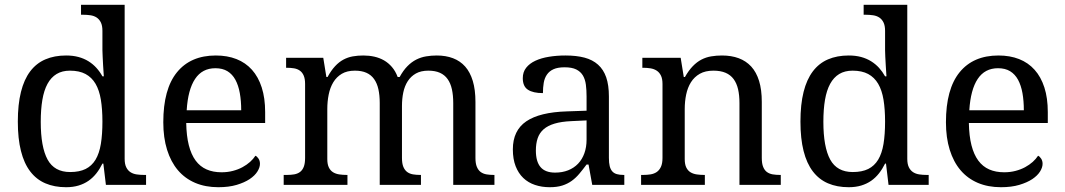

<svg xmlns="http://www.w3.org/2000/svg" viewBox="-20 -780 4491 810"><path d="M505.9 -109.9Q505.9 -87.9 512.5 -74.5Q519 -61 530.3 -53.7Q541.5 -46.4 556.4 -44.2Q571.3 -42 587.9 -42H596.2V0H426.8L416 -89.8H412.1Q400.9 -66.9 386.5 -48.6Q372.1 -30.3 353.5 -17.3Q335 -4.4 311.5 2.7Q288.1 9.8 258.8 9.8Q209.5 9.8 171.4 -6.6Q133.3 -22.9 107.4 -56.9Q81.5 -90.8 68.4 -143.1Q55.2 -195.3 55.2 -267.1Q55.2 -339.4 68.4 -392.1Q81.5 -444.8 107.4 -479Q133.3 -513.2 171.4 -529.5Q209.5 -545.9 258.8 -545.9Q287.6 -545.9 311 -539.6Q334.5 -533.2 353.3 -521.5Q372.1 -509.8 386.7 -493.7Q401.4 -477.5 412.1 -458H418Q416.5 -482.4 415 -503.9Q414.1 -522.5 413.1 -540.8Q412.1 -559.1 412.1 -567.9V-649.9Q412.1 -671.9 405.5 -685.3Q398.9 -698.7 387.7 -706.1Q376.5 -713.4 361.6 -715.6Q346.7 -717.8 330.1 -717.8H321.8V-759.8H505.9ZM275.9 -54.2Q314.9 -54.2 341.1 -67.1Q367.2 -80.1 383.1 -106.4Q398.9 -132.8 405.5 -172.9Q412.1 -212.9 412.1 -267.1Q412.1 -319.3 405.5 -359.4Q398.9 -399.4 383.1 -426.5Q367.2 -453.6 340.8 -467.8Q314.5 -481.9 274.9 -481.9Q242.2 -481.9 218.8 -467.8Q195.3 -453.6 180.4 -426.3Q165.5 -398.9 158.7 -358.6Q151.9 -318.4 151.9 -266.1Q151.9 -159.7 180.7 -106.9Q209.5 -54.2 275.9 -54.2Z M888.7 -492.2Q833 -492.2 803 -447Q772.9 -401.9 767.6 -314.9H997.6Q997.6 -354.5 991.7 -387.2Q985.8 -419.9 973.1 -443.4Q960.4 -466.8 939.7 -479.5Q918.9 -492.2 888.7 -492.2ZM900.9 9.8Q846.7 9.8 803.5 -8.5Q760.3 -26.9 730.5 -62Q700.7 -97.2 684.8 -148.2Q668.9 -199.2 668.9 -264.2Q668.9 -404.3 726.6 -475.1Q784.2 -545.9 890.6 -545.9Q939 -545.9 977.5 -530.8Q1016.1 -515.6 1043 -485.6Q1069.8 -455.6 1084.2 -410.9Q1098.6 -366.2 1098.6 -307.1V-261.2H765.6Q766.6 -206.5 776.6 -167.2Q786.6 -127.9 805.4 -102.5Q824.2 -77.1 851.6 -65.2Q878.9 -53.2 914.6 -53.2Q940.4 -53.2 962.6 -59.1Q984.9 -64.9 1002.9 -74.7Q1021 -84.5 1034.9 -96.9Q1048.8 -109.4 1057.6 -123Q1064.5 -120.1 1070.6 -110.8Q1076.7 -101.6 1076.7 -88.9Q1076.7 -73.7 1065.9 -56.4Q1055.2 -39.1 1033.2 -24.4Q1011.2 -9.8 978.3 0Q945.3 9.8 900.9 9.8Z M1445.8 -42V0H1176.8V-42H1189.9Q1207 -42 1221.2 -44.4Q1235.4 -46.9 1245.6 -54.4Q1255.9 -62 1261.5 -76.2Q1267.1 -90.3 1267.1 -113.8V-425.8Q1267.1 -447.8 1261.2 -461.2Q1255.4 -474.6 1245.1 -481.9Q1234.9 -489.3 1220.7 -491.7Q1206.5 -494.1 1189.9 -494.1H1187V-536.1H1343.8L1356.9 -455.1H1361.8Q1377 -482.9 1393.6 -500.7Q1410.2 -518.6 1429 -528.6Q1447.8 -538.6 1468.5 -542.2Q1489.3 -545.9 1512.7 -545.9Q1537.1 -545.9 1559.1 -541Q1581.1 -536.1 1599.9 -525.4Q1618.7 -514.6 1633.5 -497.3Q1648.4 -480 1657.7 -455.1H1666Q1681.2 -482.9 1698.7 -500.7Q1716.3 -518.6 1736.1 -528.6Q1755.9 -538.6 1777.6 -542.2Q1799.3 -545.9 1822.8 -545.9Q1860.8 -545.9 1891.1 -534.4Q1921.4 -522.9 1942.4 -499.3Q1963.4 -475.6 1974.6 -438.5Q1985.8 -401.4 1985.8 -350.1V-113.8Q1985.8 -90.3 1991.7 -76.2Q1997.6 -62 2007.8 -54.4Q2018.1 -46.9 2032.2 -44.4Q2046.4 -42 2063 -42H2065.9V0H1892.1V-345.2Q1892.1 -377.9 1886.5 -403.3Q1880.9 -428.7 1868.4 -446.3Q1856 -463.9 1835.9 -472.9Q1815.9 -481.9 1787.1 -481.9Q1755.9 -481.9 1734.6 -470Q1713.4 -458 1700.2 -437.5Q1687 -417 1681.4 -390.1Q1675.8 -363.3 1675.8 -333V-113.8Q1675.8 -90.3 1681.6 -76.2Q1687.5 -62 1697.8 -54.4Q1708 -46.9 1722.2 -44.4Q1736.3 -42 1752.9 -42H1755.9V0H1582V-345.2Q1582 -377.9 1576.4 -403.3Q1570.8 -428.7 1558.3 -446.3Q1545.9 -463.9 1525.9 -472.9Q1505.9 -481.9 1477.1 -481.9Q1444.3 -481.9 1422.1 -468.8Q1399.9 -455.6 1386.2 -433.1Q1372.6 -410.6 1366.7 -381.3Q1360.8 -352.1 1360.8 -319.8V-108.9Q1360.8 -86.9 1367.4 -73.5Q1374 -60.1 1385.3 -53.2Q1396.5 -46.4 1411.4 -44.2Q1426.3 -42 1442.9 -42Z M2240.7 -145Q2240.7 -98.1 2260.5 -75Q2280.3 -51.8 2321.8 -51.8Q2352.1 -51.8 2376.7 -61.5Q2401.4 -71.3 2418.7 -89.4Q2436 -107.4 2445.3 -133.3Q2454.6 -159.2 2454.6 -190.9V-272L2390.6 -269Q2348.1 -267.1 2319.6 -258.5Q2291 -250 2273.4 -234.6Q2255.9 -219.2 2248.3 -196.8Q2240.7 -174.3 2240.7 -145ZM2361.8 -496.1Q2333 -496.1 2315.2 -488Q2297.4 -480 2287.4 -465.3Q2277.3 -450.7 2273.9 -430.7Q2270.5 -410.6 2270.5 -387.2Q2229 -387.2 2207.3 -401.4Q2185.5 -415.5 2185.5 -450.2Q2185.5 -476.1 2199.7 -494.1Q2213.9 -512.2 2238.5 -523.7Q2263.2 -535.2 2295.9 -540.5Q2328.6 -545.9 2365.7 -545.9Q2411.6 -545.9 2445.8 -536.9Q2480 -527.8 2502.9 -507.3Q2525.9 -486.8 2537.4 -453.9Q2548.8 -420.9 2548.8 -373V-113.8Q2548.8 -92.8 2552.2 -79.1Q2555.7 -65.4 2563 -57.1Q2570.3 -48.8 2582.3 -45.4Q2594.2 -42 2610.8 -42H2613.8V0H2478.5L2462.9 -85.9H2454.6Q2439 -64.9 2424.3 -47.4Q2409.7 -29.8 2392.1 -17.1Q2374.5 -4.4 2352.3 2.7Q2330.1 9.8 2298.8 9.8Q2265.6 9.8 2237.1 0.2Q2208.5 -9.3 2187.7 -29.1Q2167 -48.8 2155.3 -78.9Q2143.6 -108.9 2143.6 -149.9Q2143.6 -229.5 2200.2 -268.1Q2256.8 -306.6 2371.6 -310.1L2454.6 -313V-373Q2454.6 -399.9 2451.7 -422.6Q2448.7 -445.3 2439 -461.7Q2429.2 -478 2410.9 -487.1Q2392.6 -496.1 2361.8 -496.1Z M2953.6 -42V0H2684.6V-42H2692.9Q2710 -42 2724.9 -44.4Q2739.7 -46.9 2750.7 -54.4Q2761.7 -62 2768.3 -76.2Q2774.9 -90.3 2774.9 -113.8V-425.8Q2774.9 -447.8 2768.3 -461.2Q2761.7 -474.6 2750.5 -481.9Q2739.3 -489.3 2724.4 -491.7Q2709.5 -494.1 2692.9 -494.1H2689.9V-536.1H2851.6L2864.7 -455.1H2869.6Q2885.3 -482.9 2902.6 -500.7Q2919.9 -518.6 2939.2 -528.6Q2958.5 -538.6 2980.2 -542.2Q3002 -545.9 3025.9 -545.9Q3065.4 -545.9 3096.4 -534.4Q3127.4 -522.9 3149.2 -499.3Q3170.9 -475.6 3182.4 -438.5Q3193.8 -401.4 3193.8 -350.1V-113.8Q3193.8 -90.3 3199.5 -76.2Q3205.1 -62 3215.3 -54.4Q3225.6 -46.9 3239.7 -44.4Q3253.9 -42 3270.5 -42H3273.9V0H3099.6V-345.2Q3099.6 -377.9 3093.8 -403.3Q3087.9 -428.7 3075 -446.3Q3062 -463.9 3041 -472.9Q3020 -481.9 2989.7 -481.9Q2955.6 -481.9 2932.4 -468.8Q2909.2 -455.6 2895 -433.1Q2880.9 -410.6 2874.8 -381.3Q2868.7 -352.1 2868.7 -319.8V-108.9Q2868.7 -86.9 2875.2 -73.5Q2881.8 -60.1 2893.1 -53.2Q2904.3 -46.4 2919.2 -44.2Q2934.1 -42 2950.7 -42Z M3807.6 -109.9Q3807.6 -87.9 3814.2 -74.5Q3820.8 -61 3832 -53.7Q3843.3 -46.4 3858.2 -44.2Q3873 -42 3889.6 -42H3897.9V0H3728.5L3717.8 -89.8H3713.9Q3702.6 -66.9 3688.2 -48.6Q3673.8 -30.3 3655.3 -17.3Q3636.7 -4.4 3613.3 2.7Q3589.8 9.8 3560.5 9.8Q3511.2 9.8 3473.1 -6.6Q3435.1 -22.9 3409.2 -56.9Q3383.3 -90.8 3370.1 -143.1Q3356.9 -195.3 3356.9 -267.1Q3356.9 -339.4 3370.1 -392.1Q3383.3 -444.8 3409.2 -479Q3435.1 -513.2 3473.1 -529.5Q3511.2 -545.9 3560.5 -545.9Q3589.4 -545.9 3612.8 -539.6Q3636.2 -533.2 3655 -521.5Q3673.8 -509.8 3688.5 -493.7Q3703.1 -477.5 3713.9 -458H3719.7Q3718.3 -482.4 3716.8 -503.9Q3715.8 -522.5 3714.8 -540.8Q3713.9 -559.1 3713.9 -567.9V-649.9Q3713.9 -671.9 3707.3 -685.3Q3700.7 -698.7 3689.5 -706.1Q3678.2 -713.4 3663.3 -715.6Q3648.4 -717.8 3631.8 -717.8H3623.5V-759.8H3807.6ZM3577.6 -54.2Q3616.7 -54.2 3642.8 -67.1Q3668.9 -80.1 3684.8 -106.4Q3700.7 -132.8 3707.3 -172.9Q3713.9 -212.9 3713.9 -267.1Q3713.9 -319.3 3707.3 -359.4Q3700.7 -399.4 3684.8 -426.5Q3668.9 -453.6 3642.6 -467.8Q3616.2 -481.9 3576.7 -481.9Q3543.9 -481.9 3520.5 -467.8Q3497.1 -453.6 3482.2 -426.3Q3467.3 -398.9 3460.4 -358.6Q3453.6 -318.4 3453.6 -266.1Q3453.6 -159.7 3482.4 -106.9Q3511.2 -54.2 3577.6 -54.2Z M4190.4 -492.2Q4134.8 -492.2 4104.7 -447Q4074.7 -401.9 4069.3 -314.9H4299.3Q4299.3 -354.5 4293.5 -387.2Q4287.6 -419.9 4274.9 -443.4Q4262.2 -466.8 4241.5 -479.5Q4220.7 -492.2 4190.4 -492.2ZM4202.6 9.8Q4148.4 9.8 4105.2 -8.5Q4062 -26.9 4032.2 -62Q4002.4 -97.2 3986.6 -148.2Q3970.7 -199.2 3970.7 -264.2Q3970.7 -404.3 4028.3 -475.1Q4085.9 -545.9 4192.4 -545.9Q4240.7 -545.9 4279.3 -530.8Q4317.9 -515.6 4344.7 -485.6Q4371.6 -455.6 4386 -410.9Q4400.4 -366.2 4400.4 -307.1V-261.2H4067.4Q4068.4 -206.5 4078.4 -167.2Q4088.4 -127.9 4107.2 -102.5Q4126 -77.1 4153.3 -65.2Q4180.7 -53.2 4216.3 -53.2Q4242.2 -53.2 4264.4 -59.1Q4286.6 -64.9 4304.7 -74.7Q4322.8 -84.5 4336.7 -96.9Q4350.6 -109.4 4359.4 -123Q4366.2 -120.1 4372.3 -110.8Q4378.4 -101.6 4378.4 -88.9Q4378.4 -73.7 4367.7 -56.4Q4356.9 -39.1 4335 -24.4Q4313 -9.8 4280 0Q4247.1 9.8 4202.6 9.8Z"/></svg>

Font: Sahl Naskh
Style: Regular
Weight: 400
Designer: Pascal Zoghbi
Version: Version 1.001